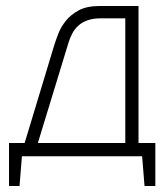

<svg xmlns="http://www.w3.org/2000/svg" viewBox="-20 -520 547 639"><path d="M441 -44V-500H311Q269 -500 242 -485.5Q215 -471 198.5 -450Q182 -429 173.5 -406.5Q165 -384 160 -368L62 -44H10V99H45L53 0H453L461 99H497V-44ZM106 -44 208 -378Q213 -394 220.5 -408.5Q228 -423 240.5 -434.5Q253 -446 271.5 -452.5Q290 -459 316 -459H397V-44Z"/></svg>

Font: Advent Pro Light
Style: Regular
Weight: 300
Version: Version 3.000